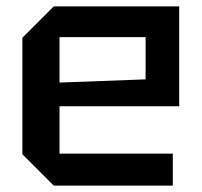

<svg xmlns="http://www.w3.org/2000/svg" viewBox="-20 -580 630 600"><path d="M50 -98V-462L148 -560H540V-248H166V-100H520V0H148ZM166 -322 435 -332V-464H166Z"/></svg>

Font: Tektur Medium
Style: Regular
Weight: 500
Designer: Adam Jagosz
Foundry: Adam Jagosz
Version: Version 1.005;gftools[0.9.30]